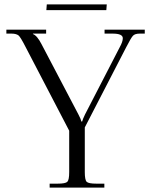

<svg xmlns="http://www.w3.org/2000/svg" viewBox="-20 -854 687 874"><path d="M464 -808H191L193 -834H466ZM206 0V-18H242Q278 -18 286.5 -26.5Q295 -35 295 -71V-259L96 -641Q73 -686 64 -693Q53 -701 32 -701H9V-719H190V-701H130V-699Q149 -692 169 -653L337 -333Q348 -313 350 -301H354Q356 -310 367 -333L525 -639Q539 -664 539 -680Q539 -701 493 -701H456V-719H639V-701H616Q594 -701 585 -691Q576 -681 555 -640L366 -274V-71Q366 -35 374.5 -26.5Q383 -18 419 -18H455V0Z"/></svg>

Font: Foglihten068fMac
Style: Regular
Weight: 500
Designer: gluk (gluksza@wp.pl)
Foundry: gluk (gluksza@wp.pl)
Version: Version 0.68